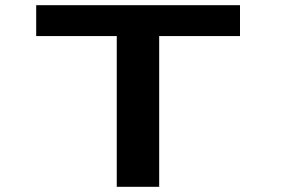

<svg xmlns="http://www.w3.org/2000/svg" viewBox="-20 -720 1090 740"><path d="M905 -700V-581H593.5V0H430V-581H119.5V-700Z"/></svg>

Font: League Mono Extended SemiBold
Style: Regular
Weight: 600
Width: 9
Designer: Tyler Finck
Foundry: The League of Moveable Type / Tyler Finck
Version: Version 2.210